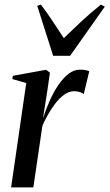

<svg xmlns="http://www.w3.org/2000/svg" viewBox="-20 -818 478 838"><path d="M28.5 0 94.5 -455.5 34 -473 36 -487 181 -513.5 198 -501 186 -418 167.5 -301.5Q180 -340.5 196.8 -378Q213.5 -415.5 234.2 -446.2Q255 -477 278.8 -495.5Q302.5 -514 328.5 -514Q345 -514 354.8 -511.8Q364.5 -509.5 369.5 -507L345.5 -407Q342 -411.5 329.5 -415.8Q317 -420 304.5 -420Q281 -420 259.8 -404.5Q238.5 -389 220.2 -364.8Q202 -340.5 187.8 -314.8Q173.5 -289 165 -269L125.5 0ZM212 -574.5 142.5 -792.5 158.5 -798Q181.5 -767.5 206.5 -730.5Q231.5 -693.5 258.5 -651.5Q294.5 -686.5 333.5 -723Q372.5 -759.5 420.5 -798L437.5 -789L286 -574.5Z"/></svg>

Font: Merriweather 144pt
Style: Italic
Weight: 400
Italic angle: -7.8°
Version: Version 2.101